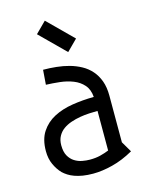

<svg xmlns="http://www.w3.org/2000/svg" viewBox="-104 -720 611 796"><g transform="rotate(-15 202.0 -322.5)"><path d="M106.9 -460Q134.8 -460 163.3 -457Q191.9 -454.1 218.3 -446.8Q244.6 -439.5 267.8 -426.8Q291 -414.1 308.1 -394.5Q325.2 -375 335 -348.1Q344.7 -321.3 344.7 -285.2V-85L371.6 -39.1Q324.7 -12.7 280 -1.5Q235.4 9.8 196.8 9.8Q172.4 9.8 152.8 6.6Q133.3 3.4 117.9 -2.2Q102.5 -7.8 91.1 -15.1Q79.6 -22.5 70.8 -30.8Q54.2 -47.9 42.5 -73.2Q30.8 -98.6 30.8 -130.9Q30.8 -181.2 52 -213.4Q73.2 -245.6 108.2 -263.9Q143.1 -282.2 188 -289.3Q232.9 -296.4 280.8 -296.9Q278.3 -329.6 261 -349.1Q243.7 -368.7 217.8 -378.9Q191.9 -389.2 161.4 -392.6Q130.9 -396 102.1 -397ZM280.8 -236.8Q264.6 -236.8 245.1 -235.8Q225.6 -234.9 205.3 -231.4Q185.1 -228 165.8 -221.4Q146.5 -214.8 131.6 -204.1Q116.7 -193.4 107.7 -177Q98.6 -160.6 98.6 -138.2Q98.6 -109.9 108.4 -92.5Q118.2 -75.2 133.3 -65.7Q148.4 -56.2 165.8 -53Q183.1 -49.8 198.7 -49.8Q223.6 -49.8 243.2 -54.7Q262.7 -59.6 280.8 -66.9ZM166.5 -654.8 272.5 -549.8 226.6 -503.9 120.6 -608.9Z"/></g></svg>

Font: Aubrey
Style: Regular
Weight: 400
Designer: Gayaneh Bagdasaryan | Cyreal.org
Foundry: Gayaneh Bagdasaryan | Cyreal.org
Version: Version 1.000